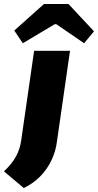

<svg xmlns="http://www.w3.org/2000/svg" viewBox="-86 -753 494 968"><path d="M267 -497 201 -39Q195 10 173 56Q151 102 115.5 137.5Q80 173 34 195L-66 111Q-25 72 -5 35Q15 -2 21 -46L86 -497ZM259 -733 388 -595 338 -535 198 -631H190L29 -535L-14 -599L136 -733Z"/></svg>

Font: Exo 2 ExtraBold
Style: Italic
Weight: 800
Italic angle: -8°
Designer: Natanael Gama
Foundry: Natanael Gama
Version: Version 2.010